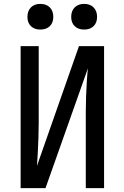

<svg xmlns="http://www.w3.org/2000/svg" viewBox="-20 -967 640 987"><path d="M86 0V-730H179V-334Q179 -297 177.5 -256Q176 -215 174 -177.5Q172 -140 170 -114L386 -730H515V0H421V-394Q421 -430 422.5 -471.5Q424 -513 426.5 -551.5Q429 -590 432 -616L214 0ZM413 -815Q382 -815 364 -832.5Q346 -850 346 -880Q346 -911 364 -929Q382 -947 413 -947Q443 -947 461 -929Q479 -911 479 -880Q479 -850 461 -832.5Q443 -815 413 -815ZM187 -815Q157 -815 139 -832.5Q121 -850 121 -880Q121 -911 139 -929Q157 -947 187 -947Q218 -947 236 -929Q254 -911 254 -880Q254 -850 236 -832.5Q218 -815 187 -815Z"/></svg>

Font: JetBrains Mono NL Medium
Style: Regular
Weight: 500
Monospace: yes
Designer: Philipp Nurullin, Konstantin Bulenkov
Foundry: JetBrains
Version: Version 2.305; ttfautohint (v1.8.4.7-5d5b)